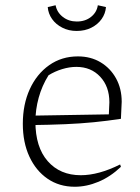

<svg xmlns="http://www.w3.org/2000/svg" viewBox="-20 -705 535 732"><path d="M265 7Q206 7 161.5 -23.5Q117 -54 92 -108Q67 -162 67 -233Q67 -307 93.5 -365Q120 -423 167.5 -456.5Q215 -490 277 -490Q326 -490 363.5 -467.5Q401 -445 422.5 -406Q444 -367 444 -317L441 -252Q388 -244 337.5 -239Q287 -234 228.5 -231.5Q170 -229 94 -228V-264L395 -269L397 -315Q397 -375 362 -412.5Q327 -450 271 -450Q245 -450 217 -441.5Q189 -433 165 -418Q140 -378 127.5 -332.5Q115 -287 115 -241Q115 -144 162 -90.5Q209 -37 288 -37Q356 -37 438 -78L441 -69Q401 -31 355.5 -12Q310 7 265 7ZM272 -587Q242 -587 217.5 -599.5Q193 -612 178.5 -632.5Q164 -653 162 -678L192 -685Q197 -658 219.5 -640.5Q242 -623 273 -623Q305 -623 327 -640.5Q349 -658 353 -685L384 -678Q382 -653 367.5 -632.5Q353 -612 328.5 -599.5Q304 -587 272 -587Z"/></svg>

Font: Piazzolla Thin Thin
Style: Regular
Weight: 250
Version: Version 2.005